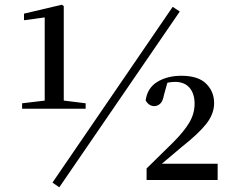

<svg xmlns="http://www.w3.org/2000/svg" viewBox="-20 -765 988 816"><path d="M74 -303V-326L175 -338H248L344 -326V-303ZM170 -303V-691L82 -679V-707L243 -745L251 -739V-303ZM603 0V-49L716 -160Q762 -206 784.5 -244Q807 -282 807 -324Q807 -367 785.5 -392Q764 -417 724 -417Q711 -417 697 -414.5Q683 -412 668 -405L694 -423L677 -362Q672 -334 660.5 -324Q649 -314 636 -314Q613 -314 599 -338Q606 -391 648.5 -417Q691 -443 751 -443Q822 -443 856 -409.5Q890 -376 890 -327Q890 -281 857 -239Q824 -197 753 -141L644 -49L660 -81L661 -69H905V0ZM232 31 203 11 714 -736 744 -716Z"/></svg>

Font: Noto Serif KR ExtraLight SemiBold
Style: Regular
Weight: 600
Version: Version 2.002-H1;hotconv 1.1.0;makeotfexe 2.6.0